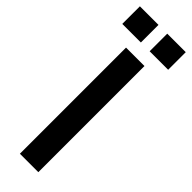

<svg xmlns="http://www.w3.org/2000/svg" viewBox="-325 -864 870 870"><g transform="rotate(45 110.0 -428.5)"><path d="M50.8 0V-680.2H168.9V0ZM-37.1 -744.1V-856.9H82V-744.1ZM138.2 -744.1V-856.9H256.8V-744.1Z"/></g></svg>

Font: TASA Orbiter Display SemiBold
Style: Regular
Weight: 600
Designer: Weizhong Zhang
Version: Version 1.000;Glyphs 3.1.2 (3151)